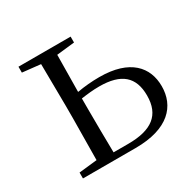

<svg xmlns="http://www.w3.org/2000/svg" viewBox="-120 -637 768 762"><g transform="rotate(-30 264.0 -256.0)"><path d="M53 0H294C446 0 507 -71 507 -161C507 -248 450 -316 310 -316C276 -316 242 -313 208 -307L210 -476L292 -485V-512H53V-485L136 -476L138 -285V-227L136 -36L53 -27ZM208 -277C236 -281 263 -284 291 -284C392 -284 438 -243 438 -158C438 -69 385 -29 277 -29H210C209 -84 208 -170 208 -227Z"/></g></svg>

Font: Noto Serif HK Light
Style: Regular
Weight: 300
Designer: Ryoko NISHIZUKA 西塚涼子 (kana & ideographs); Frank Grießhammer (Latin, Greek & Cyrillic); Wenlong ZHANG 张文龙 (bopomofo); San
Foundry: Adobe
Version: Version 2.001;hotconv 1.1.0;makeotfexe 2.6.0